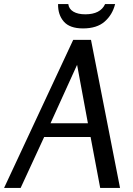

<svg xmlns="http://www.w3.org/2000/svg" viewBox="-26 -919 651 939"><path d="M419 -724 561 0H464L417 -249H190L75 0H-6L332 -724ZM351 -602 221 -316H404ZM537 -899Q524 -847 486 -813.5Q448 -780 380 -780Q315 -780 286 -813.5Q257 -847 258 -899H308Q311 -875 333 -862Q355 -849 391 -849Q465 -849 488 -899Z"/></svg>

Font: Rosario Light
Style: Italic
Weight: 300
Italic angle: -8.05°
Designer: Hector Gatti
Foundry: Omnibus Type
Version: Version 1.101; ttfautohint (v1.8.1.43-b0c9)